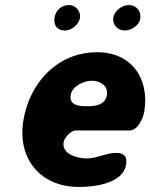

<svg xmlns="http://www.w3.org/2000/svg" viewBox="-20 -734 596 761"><path d="M72 -253C49 -102 143 7 292 7C349 7 468 -4 480 -83C485 -114 471 -128 440 -128C401 -128 364 -106 324 -106C287 -106 225 -122 232 -170C235 -188 260 -217 281 -217H494C527 -217 548 -268 552 -292C573 -425 500 -527 365 -527C208 -527 96 -406 72 -253ZM260 -357C266 -393 312 -414 344 -414C377 -414 409 -394 404 -359C397 -317 359 -313 325 -313C293 -313 254 -316 260 -357ZM196 -663C192 -634 206 -613 238 -613C264 -613 293 -638 297 -663C301 -689 280 -714 254 -714C222 -714 200 -692 196 -663ZM429 -663C425 -635 448 -613 475 -613C499 -613 532 -633 536 -660C541 -690 520 -714 491 -714C464 -714 433 -692 429 -663Z"/></svg>

Font: Asimov Print
Style: Regular
Weight: 500
Designer: Google
Version: Version 2.000980: 2014